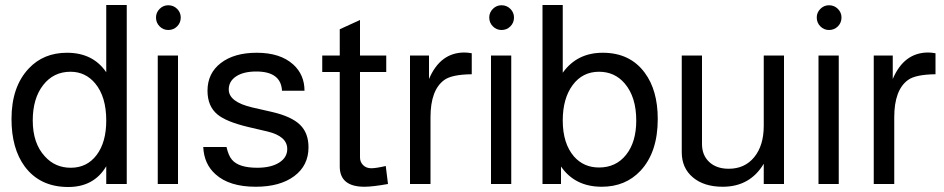

<svg xmlns="http://www.w3.org/2000/svg" viewBox="-20 -736 3774 768"><path d="M487 -716V0H405V-71Q356 12 253 12Q140 12 79 -70Q26 -142 26 -260Q26 -389 95 -462Q154 -525 248 -525Q352 -525 405 -447V-716ZM262 -449Q194 -449 152.5 -395.5Q111 -342 111 -254Q111 -163 159 -111Q200 -65 263 -65Q328 -65 366.5 -116Q405 -167 405 -254Q405 -349 361 -402Q322 -449 262 -449Z M692 -514V0H611V-514ZM653 -715Q674 -715 688.5 -700.5Q703 -686 703 -666Q703 -645 688.5 -630.5Q674 -616 653 -616Q633 -616 618.5 -630.5Q604 -645 604 -666Q604 -686 618.5 -700.5Q633 -715 653 -715Z M1198 -373H1108Q1104 -450 1005 -450Q954 -450 924.5 -430.5Q895 -411 895 -378Q895 -328 990 -306L1069 -288Q1146 -270 1180 -237Q1214 -204 1214 -147Q1214 -74 1157 -31.5Q1100 11 1003 11Q897 11 842 -39Q796 -80 793 -148H886Q894 -113 908 -97Q935 -65 1009 -65Q1064 -65 1096.5 -85.5Q1129 -106 1129 -140Q1129 -191 1050 -210L973 -228Q885 -249 850 -278Q810 -311 810 -373Q810 -443 863.5 -484Q917 -525 1007 -525Q1101 -525 1153 -478Q1198 -437 1198 -373Z M1525 -514V-448H1420V-106Q1420 -88 1432.5 -75.5Q1445 -63 1465 -63Q1484 -63 1523 -72L1532 0Q1470 11 1438 11Q1339 11 1339 -70V-448H1269V-514H1339V-619L1420 -656V-514Z M1620 -514H1696V-420Q1741 -526 1838 -526Q1850 -526 1867 -523V-439Q1787 -438 1757 -416Q1702 -376 1702 -267V0H1620Z M2025 -514V0H1944V-514ZM1986 -715Q2007 -715 2021.5 -700.5Q2036 -686 2036 -666Q2036 -645 2021.5 -630.5Q2007 -616 1986 -616Q1966 -616 1951.5 -630.5Q1937 -645 1937 -666Q1937 -686 1951.5 -700.5Q1966 -715 1986 -715Z M2150 -716H2231V-445Q2288 -525 2391 -525Q2500 -525 2559 -445Q2611 -375 2611 -260Q2611 -127 2542 -53Q2482 11 2387 11Q2280 11 2224 -70V0H2150ZM2376 -449Q2310 -449 2270.5 -395.5Q2231 -342 2231 -254Q2231 -162 2276 -110Q2315 -66 2376 -66Q2444 -66 2484.5 -117Q2525 -168 2525 -254Q2525 -348 2479 -402Q2439 -449 2376 -449Z M3116 0H3035V-81Q2980 11 2871 11Q2796 11 2751.5 -26.5Q2707 -64 2707 -127V-514H2788V-160Q2788 -115 2817 -88Q2846 -61 2895 -61Q2959 -61 2997 -107.5Q3035 -154 3035 -233V-514H3116Z M3335 -514V0H3254V-514ZM3296 -715Q3317 -715 3331.5 -700.5Q3346 -686 3346 -666Q3346 -645 3331.5 -630.5Q3317 -616 3296 -616Q3276 -616 3261.5 -630.5Q3247 -645 3247 -666Q3247 -686 3261.5 -700.5Q3276 -715 3296 -715Z M3475 -514H3551V-420Q3596 -526 3693 -526Q3705 -526 3722 -523V-439Q3642 -438 3612 -416Q3557 -376 3557 -267V0H3475Z"/></svg>

Font: Almarai
Style: Regular
Weight: 400
Designer: Boutros International 2019
Foundry: Created by Boutros International 2019
Version: Version 1.10